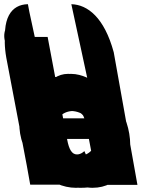

<svg xmlns="http://www.w3.org/2000/svg" viewBox="-90 -880 675 915"><path d="M526 -243C502 -386 393 -502 265 -502C206 -502 161 -479 133 -438L42 -860C-34 -858 -87 -797 -59 -631L54 0H203L192 -58H194C234 -16 291 15 351 15C479 15 550 -100 526 -243ZM365 -243C374 -180 340 -136 278 -136C219 -136 170 -180 161 -243C152 -306 192 -351 248 -351C305 -351 356 -306 365 -243Z M486 -218C486 -224 484 -234 483 -241C453 -414 336 -502 203 -502C70 -502 -18 -386 6 -243C30 -101 157 15 290 15C387 15 461 -22 492 -119L375 -175C343 -135 323 -126 274 -126C236 -126 176 -150 168 -218ZM154 -316C152 -357 177 -387 229 -387C273 -387 309 -363 321 -316Z M55 0H206L151 -290C141 -341 177 -390 222 -390C271 -390 310 -341 320 -290L375 0H526L462 -338C435 -481 314 -528 234 -528C186 -528 148 -499 121 -459H119L43 -860C17 -858 -97 -816 -60 -605Z M57 0H210L111 -526H-43ZM-68 -690C-59 -642 -18 -602 21 -602C60 -602 86 -642 77 -690C68 -738 27 -778 -12 -778C-51 -778 -77 -738 -68 -690Z M206 0 170 -228C155 -322 173 -358 236 -358C299 -358 328 -322 343 -228L379 0H531L485 -273C458 -437 373 -502 209 -502C45 -502 -17 -437 10 -273L55 0Z M11 -243C35 -100 144 15 272 15C332 15 378 -13 405 -52H407L415 1H565L452 -631C407 -797 327 -858 250 -860L341 -438C297 -479 244 -502 185 -502C57 -502 -13 -386 11 -243ZM173 -240C163 -305 202 -351 259 -351C315 -351 367 -305 377 -240C387 -176 351 -130 292 -130C230 -130 183 -176 173 -240Z M491 -218C491 -224 489 -234 488 -241C458 -414 341 -502 208 -502C75 -502 -13 -386 11 -243C35 -101 162 15 295 15C392 15 466 -22 497 -119L380 -175C348 -135 328 -126 279 -126C241 -126 181 -150 173 -218ZM159 -316C157 -357 182 -387 234 -387C278 -387 314 -363 326 -316Z M61 0C102 -1 201 -42 161 -270C162 -282 152 -374 231 -374C281 -374 315 -346 315 -346L350 -496C350 -496 304 -528 248 -528C162 -528 131 -439 131 -439H129L115 -513H-36Z M22 -513H-41L-16 -378H47L85 -181C102 -90 150 15 271 15C333 15 376 -17 376 -17L312 -160C312 -160 297 -144 277 -144C253 -144 239 -167 230 -215L199 -378C306 -379 270 -459 265 -513H173L137 -704H-14Z"/></svg>

Font: Poland Can Into
Style: Bold
Weight: 700
Foundry: Cannot Into Space Fonts
Version: Version 0.99